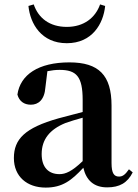

<svg xmlns="http://www.w3.org/2000/svg" viewBox="-20 -835 625 871"><path d="M109 -808C117 -727 168 -639 283 -639C398 -639 449 -727 457 -808L434 -815C413 -755 361 -713 283 -713C205 -713 154 -753 133 -815ZM466 15C522 15 558 -5 582 -53L565 -67C547 -41 535 -34 520 -34C498 -34 486 -48 486 -95V-356C486 -494 428 -552 295 -552C154 -552 72 -496 59 -406C67 -376 89 -360 120 -360C154 -360 182 -382 186 -439L195 -512C215 -516 232 -518 250 -518C327 -518 355 -488 355 -381V-327L245 -298C93 -255 43 -204 43 -118C43 -34 103 16 187 16C263 16 304 -16 358 -74C371 -18 405 15 466 15ZM355 -104C306 -57 277 -45 250 -45C201 -45 169 -75 169 -136C169 -203 206 -248 277 -277C297 -284 325 -293 355 -301Z"/></svg>

Font: Source Han Serif CN
Style: Bold
Weight: 700
Designer: Ryoko NISHIZUKA 西塚涼子 (kana & ideographs); Frank Grießhammer (Latin, Greek & Cyrillic); Wenlong ZHANG 张文龙 (bopomofo); San
Foundry: Adobe
Version: Version 2.003;hotconv 1.1.1;makeotfexe 2.6.0